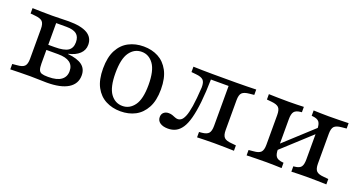

<svg xmlns="http://www.w3.org/2000/svg" viewBox="-34 -818 2279 1219"><g transform="rotate(20 1105.5 -208.0)"><path d="M171.8 -2.4Q131.5 -2.4 100.8 -1.6Q70.2 -0.8 37.9 0V-36.3L70.2 -39.5Q105.6 -41.9 119.4 -56Q133.1 -70.2 133.1 -105.6V-307.3Q133.1 -343.5 119.4 -357.3Q105.6 -371 70.2 -374.2L37.9 -377.4V-413.7Q70.2 -412.9 100.8 -412.1Q131.5 -411.3 171.8 -411.3H172.6Q202.4 -411.3 230.2 -412.5Q258.1 -413.7 282.3 -413.7Q366.9 -413.7 408.5 -389.1Q450 -364.5 450 -315.3Q450 -279 423.4 -254Q396.8 -229 349.2 -218.5V-216.9Q414.5 -210.5 446 -186.7Q477.4 -162.9 477.4 -118.5Q477.4 -61.3 427.8 -30.6Q378.2 0 283.9 0Q258.1 0 230.6 -1.2Q203.2 -2.4 172.6 -2.4ZM211.3 -103.2Q211.3 -75.8 216.5 -61.3Q221.8 -46.8 235.9 -41.9Q250 -37.1 276.6 -37.1H281.5Q338.7 -37.1 367.3 -58.1Q396 -79 396 -117.7Q396 -155.6 369.8 -175Q343.5 -194.4 291.1 -194.4H185.5V-229H254Q318.5 -229 344.8 -246.8Q371 -264.5 371 -304Q371 -341.1 349.2 -358.5Q327.4 -375.8 280.6 -375.8H204L211.3 -381.5Z M784.7 11.3Q729.8 11.3 685.5 -11.7Q641.1 -34.7 615.3 -82.7Q589.5 -130.6 589.5 -207.3Q589.5 -283.9 615.3 -332.3Q641.1 -380.6 685.5 -403.6Q729.8 -426.6 785.5 -426.6Q841.1 -426.6 884.7 -403.6Q928.2 -380.6 954.4 -332.3Q980.6 -283.9 980.6 -207.3Q980.6 -131.5 954.4 -83.1Q928.2 -34.7 884.7 -11.7Q841.1 11.3 784.7 11.3ZM785.5 -25Q833.9 -25 865.3 -68.1Q896.8 -111.3 896.8 -207.3Q896.8 -303.2 865.3 -346.8Q833.9 -390.3 785.5 -390.3Q735.5 -390.3 704.4 -346.8Q673.4 -303.2 673.4 -207.3Q673.4 -111.3 704.4 -68.1Q735.5 -25 785.5 -25Z M1415.3 -2.4Q1380.6 -2.4 1354 -1.6Q1327.4 -0.8 1300 0V-36.3L1318.5 -37.9Q1351.6 -41.1 1364.1 -55.6Q1376.6 -70.2 1376.6 -105.6V-206.5H1454.8V-105.6Q1454.8 -70.2 1468.5 -56Q1482.3 -41.9 1517.7 -39.5L1549.2 -36.3V0Q1517.7 -0.8 1487.1 -1.6Q1456.5 -2.4 1415.3 -2.4ZM1106.5 11.3Q1072.6 11.3 1052.8 -2.4Q1033.1 -16.1 1033.1 -40.3Q1033.1 -60.5 1046 -71.8Q1058.9 -83.1 1079 -83.1Q1092.7 -83.1 1103.6 -79.4Q1114.5 -75.8 1124.2 -71.4Q1133.9 -66.9 1144.4 -66.9Q1156.5 -66.9 1167.7 -75Q1179 -83.1 1189.1 -106.9Q1199.2 -130.6 1206.9 -178.6Q1214.5 -226.6 1219.4 -307.3Q1220.2 -343.5 1206 -357.3Q1191.9 -371 1156.5 -374.2L1125 -377.4V-413.7Q1156.5 -412.9 1187.1 -412.1Q1217.7 -411.3 1258.9 -411.3H1260.5H1415.3Q1456.5 -411.3 1487.1 -412.1Q1517.7 -412.9 1549.2 -413.7V-377.4L1517.7 -374.2Q1482.3 -371 1468.5 -357.3Q1454.8 -343.5 1454.8 -307.3V-206.5H1376.6V-383.9L1386.3 -375H1246.8L1257.3 -379.8Q1255.6 -287.9 1248.4 -221.4Q1241.1 -154.8 1229 -109.7Q1216.9 -64.5 1199.2 -38.3Q1181.5 -12.1 1158.5 -0.4Q1135.5 11.3 1106.5 11.3Z M2039.5 -2.4Q2008.9 -2.4 1985.1 -1.6Q1961.3 -0.8 1937.1 0V-36.3L1946 -37.1Q1977.4 -40.3 1988.7 -55.2Q2000 -70.2 2000 -105.6V-206.5H2078.2V-105.6Q2078.2 -70.2 2091.9 -56Q2105.6 -41.9 2141.1 -39.5L2173.4 -36.3V0Q2141.1 -0.8 2110.5 -1.6Q2079.8 -2.4 2039.5 -2.4ZM1768.5 -2.4Q1728.2 -2.4 1697.6 -1.6Q1666.9 -0.8 1634.7 0V-36.3L1666.9 -39.5Q1702.4 -41.9 1716.1 -56Q1729.8 -70.2 1729.8 -105.6V-307.3Q1729.8 -343.5 1716.1 -357.3Q1702.4 -371 1666.9 -374.2L1634.7 -377.4V-413.7Q1666.9 -412.9 1697.6 -412.1Q1728.2 -411.3 1768.5 -411.3Q1799.2 -411.3 1823 -412.1Q1846.8 -412.9 1871 -413.7V-377.4L1862.1 -376.6Q1831.5 -373.4 1819.8 -358.5Q1808.1 -343.5 1808.1 -307.3V-105.6Q1808.1 -70.2 1819.8 -55.2Q1831.5 -40.3 1862.1 -37.1L1871 -36.3V0Q1846.8 -0.8 1823 -1.6Q1799.2 -2.4 1768.5 -2.4ZM2000 -206.5V-307.3Q2000 -343.5 1988.3 -358.5Q1976.6 -373.4 1946 -376.6L1937.1 -377.4V-413.7Q1961.3 -412.9 1985.1 -412.1Q2008.9 -411.3 2039.5 -411.3Q2079.8 -411.3 2110.5 -412.1Q2141.1 -412.9 2173.4 -413.7V-377.4L2141.1 -374.2Q2105.6 -371 2091.9 -357.3Q2078.2 -343.5 2078.2 -307.3V-206.5ZM1761.3 -57.3V-100L2041.1 -356.5L2041.9 -314.5Z"/></g></svg>

Font: Playfair 9pt
Style: Regular
Weight: 400
Designer: Claus Eggers Sørensen
Foundry: Claus Eggers Sørensen
Version: Version 2.203